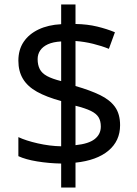

<svg xmlns="http://www.w3.org/2000/svg" viewBox="-20 -779 612 857"><path d="M253 -49Q198 -50 146 -58.5Q94 -67 62 -82V-167Q96 -151 149 -139Q202 -127 253 -126V-328Q187 -346 145 -369.5Q103 -393 82.5 -427Q62 -461 62 -508Q62 -557 85.5 -592Q109 -627 152 -647.5Q195 -668 253 -671V-759H317V-672Q370 -671 413.5 -660.5Q457 -650 493 -635L466 -561Q434 -574 395.5 -583.5Q357 -593 317 -596V-395Q383 -376 427 -354.5Q471 -333 493.5 -301.5Q516 -270 516 -220Q516 -150 464 -106.5Q412 -63 317 -53V58H253ZM317 -131Q376 -137 403 -158.5Q430 -180 430 -214Q430 -239 420 -255.5Q410 -272 385.5 -284Q361 -296 317 -307ZM253 -594Q217 -592 194 -581.5Q171 -571 159.5 -554Q148 -537 148 -515Q148 -489 157.5 -470.5Q167 -452 190 -439.5Q213 -427 253 -417Z"/></svg>

Font: ukannada05
Style: Book
Weight: 400
Designer: Jelle Bosma - Monotype Design Team
Foundry: Monotype Imaging Inc.
Version: Version 2.003